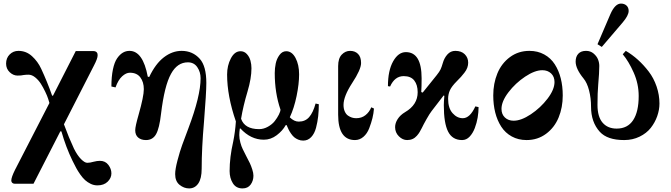

<svg xmlns="http://www.w3.org/2000/svg" viewBox="-20 -770 3748 1072"><path d="M14 -415Q14 -446 34 -466Q54 -486 83 -486Q126 -486 158.5 -456.5Q191 -427 210 -386Q244 -313 271 -236H276L403 -485H499Q508 -485 513.5 -482.5Q519 -480 521.5 -476Q524 -472 524.5 -468.5Q525 -465 525 -460Q525 -443 504 -403L337 -76Q364 -2 393 60Q412 98 432.5 118.5Q453 139 467 139Q483 139 503 133Q522 128 538 128Q568 128 585 150.5Q602 173 602 198Q602 224 581 244.5Q560 265 524 265Q504 265 486.5 256.5Q469 248 455.5 236Q442 224 428 204Q414 184 405.5 168Q397 152 385 128Q348 52 323 -36L317 -37L167 256H63Q54 256 48.5 251Q43 246 43 238Q43 220 64 178L256 -195Q254 -202 249 -218Q244 -234 232.5 -258Q221 -282 208 -302.5Q195 -323 176.5 -338Q158 -353 139 -353Q125 -353 111 -351Q100 -348 78 -348Q54 -348 34 -367Q14 -386 14 -415Z M602 -287Q602 -342 610.5 -382.5Q619 -423 634 -444.5Q649 -466 666 -476Q683 -486 703 -486Q778 -486 805 -342L813 -340Q848 -414 895 -450Q942 -486 994 -486Q1056 -486 1096 -441Q1132 -400 1132 -307Q1132 -252 1119 -90Q1106 58 1106 172Q1106 227 1087 254.5Q1068 282 1036 282Q1007 282 982.5 262Q958 242 958 202Q958 175 971 125.5Q984 76 997 40Q1010 4 1032 -54Q1100 -234 1100 -333Q1100 -368 1081.5 -395Q1063 -422 1029 -422Q970 -422 935 -358Q898 -292 879 -134Q870 -54 851.5 -21Q833 12 795 12Q768 12 751.5 -2Q735 -16 735 -43Q735 -64 754 -130Q783 -232 783 -272Q783 -312 763.5 -338Q744 -364 705 -364Q684 -364 662 -344Q640 -324 625 -282Z M1248 -354Q1248 -404 1269 -444Q1290 -484 1323 -484Q1344 -484 1358.5 -468Q1373 -452 1378.5 -431Q1384 -410 1384 -389Q1384 -333 1362 -259Q1338 -179 1326 -107Q1346 -49 1427 -49Q1452 -49 1476 -62.5Q1500 -76 1514 -94Q1528 -112 1537 -130Q1546 -148 1546 -158Q1514 -251 1514 -362Q1514 -389 1519.5 -415.5Q1525 -442 1540.5 -463Q1556 -484 1578 -484Q1610 -484 1630 -446.5Q1650 -409 1650 -355Q1650 -302 1636 -234Q1622 -166 1598 -115Q1622 -91 1648 -91Q1684 -91 1706 -116Q1728 -141 1742 -192L1760 -188Q1760 -152 1756.5 -120.5Q1753 -89 1744.5 -56.5Q1736 -24 1717.5 -4.5Q1699 15 1673 15Q1658 15 1645 9.5Q1632 4 1623 -3.5Q1614 -11 1605 -24Q1596 -37 1591.5 -46.5Q1587 -56 1580 -72L1575 -71Q1558 -40 1525 -15Q1492 10 1453 10Q1380 10 1322 -53L1319 -52Q1316 -31 1316 -16Q1316 4 1322 26Q1328 48 1335 62Q1342 76 1354 100Q1368 126 1375 141Q1382 156 1388.5 176Q1395 196 1395 211Q1395 239 1379.5 260.5Q1364 282 1334 282Q1298 282 1280 253Q1262 224 1262 185Q1262 108 1282 21Q1293 -33 1297 -92Q1248 -234 1248 -354Z M1868 -130V-401Q1868 -444 1888 -465Q1908 -486 1935 -486Q1962 -486 1979 -469Q1996 -452 1996 -418Q1996 -382 1946 -306Q1898 -232 1898 -184Q1898 -163 1905 -147.5Q1912 -132 1923 -124.5Q1934 -117 1945 -113.5Q1956 -110 1969 -110Q1999 -110 2020.5 -127Q2042 -144 2053 -171L2068 -164Q2066 -137 2059.5 -110.5Q2053 -84 2041.5 -54Q2030 -24 2009 -6Q1988 12 1962 12Q1868 12 1868 -130Z M2146 -289Q2146 -376 2175 -427.5Q2204 -479 2246 -479Q2334 -479 2334 -333Q2334 -286 2332 -256L2340 -253L2418 -350Q2434 -370 2440 -383Q2446 -396 2452 -417Q2460 -446 2478 -466Q2496 -486 2522 -486Q2556 -486 2575 -467Q2594 -448 2594 -420Q2594 -406 2589 -392Q2584 -378 2573 -364Q2562 -350 2554 -341Q2546 -332 2530 -316Q2502 -288 2492 -266Q2482 -244 2482 -218Q2482 -166 2507 -138Q2532 -110 2564 -110Q2604 -110 2634 -176L2652 -172Q2652 -144 2647 -114Q2642 -84 2631 -55Q2620 -26 2602 -7Q2584 12 2560 12Q2506 12 2482 -35Q2458 -82 2458 -183Q2458 -202 2461 -235L2457 -237L2390 -150Q2379 -136 2361.5 -105Q2344 -74 2335 -55Q2328 -42 2323 -33Q2318 -24 2307.5 -12Q2297 0 2283.5 6Q2270 12 2253 12Q2228 12 2207 -9Q2186 -30 2186 -60Q2186 -83 2200.5 -105.5Q2215 -128 2242 -144Q2312 -185 2312 -255Q2312 -296 2293 -320.5Q2274 -345 2234 -345Q2184 -345 2158 -287Z M2780 -162Q2780 -132 2799 -114Q2818 -96 2848 -96Q2890 -96 2944 -132Q2998 -168 3037 -219Q3076 -270 3076 -312Q3076 -342 3057 -360Q3038 -378 3008 -378Q2966 -378 2912 -342Q2858 -306 2819 -255Q2780 -204 2780 -162ZM2734 -237Q2734 -304 2757 -360Q2780 -416 2827 -451Q2874 -486 2936 -486Q2982 -486 3018.5 -466Q3055 -446 3077.5 -411Q3100 -376 3111 -332Q3122 -288 3122 -237Q3122 -170 3099 -114Q3076 -58 3029 -23Q2982 12 2920 12Q2874 12 2837.5 -8Q2801 -28 2778.5 -63Q2756 -98 2745 -142Q2734 -186 2734 -237Z M3194 -426Q3194 -454 3209 -470Q3224 -486 3252 -486Q3277 -486 3294.5 -471Q3312 -456 3319 -438Q3326 -420 3326 -402Q3326 -365 3320 -297Q3316 -253 3316 -184Q3316 -118 3344.5 -85Q3373 -52 3423 -52Q3484 -52 3515 -99Q3546 -146 3546 -234Q3546 -302 3518 -365Q3490 -428 3457 -467L3474 -486Q3510 -465 3542 -436Q3574 -407 3602 -370.5Q3630 -334 3646 -287Q3662 -240 3662 -192Q3662 -157 3649.5 -121.5Q3637 -86 3613.5 -56Q3590 -26 3551 -7Q3512 12 3465 12Q3371 12 3329 -34Q3280 -88 3280 -174Q3280 -222 3269 -265Q3258 -308 3238 -332Q3194 -386 3194 -426ZM3316 -523 3388 -691Q3414 -750 3447 -750Q3466 -750 3478 -739Q3490 -728 3490 -709Q3490 -684 3457 -645L3340 -508Z"/></svg>

Font: Old Standard TT
Style: Bold
Weight: 700
Designer: Alexey Kryukov <alexios@thessalonica.org.ru>
Version: Version 2.2